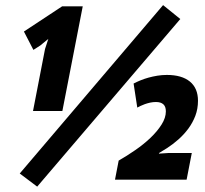

<svg xmlns="http://www.w3.org/2000/svg" viewBox="-20 -693 790 741"><path d="M153.8 -503.9 166.5 -543 135.7 -517.6 108.9 -500.5 72.3 -571.3 219.7 -668.5H299.3L220.7 -264.6H107.4ZM609.4 -673.3 675.8 -619.6 123.5 27.3 56.2 -23.4ZM744.1 -304.2Q744.1 -272.9 733.9 -246.1Q723.6 -219.2 706.8 -196.5Q689.9 -173.8 668.7 -155Q647.5 -136.2 625 -121.6L593.8 -102.5L593.3 -100.1L630.4 -102.5H720.2L700.2 0.5H423.8L438 -73.2Q469.7 -91.3 502.2 -113.8Q534.7 -136.2 560.8 -161.1Q586.9 -186 603.5 -212.2Q620.1 -238.3 620.1 -263.2Q620.1 -281.7 610.4 -290.5Q600.6 -299.3 582 -299.3Q570.3 -299.3 559.3 -296.9Q548.3 -294.4 538.8 -291Q529.3 -287.6 521.7 -283.9Q514.2 -280.3 509.8 -277.8L495.6 -370.6Q506.8 -376.5 521.5 -382.6Q536.1 -388.7 552.7 -393.3Q569.3 -397.9 587.4 -400.9Q605.5 -403.8 624 -403.8Q681.6 -403.8 712.9 -378.2Q744.1 -352.5 744.1 -304.2Z"/></svg>

Font: PT Astra Sans
Style: Bold Italic
Weight: 700
Italic angle: -16°
Designer: A.Korolkova, I. Chaeva
Foundry: ParaType Ltd
Version: Version 1.002W